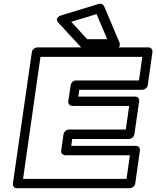

<svg xmlns="http://www.w3.org/2000/svg" viewBox="-20 -979 833 1024"><path d="M48.8 0 149.9 -701.2Q151.4 -711.9 160.6 -719Q169.9 -726.1 179.2 -726.1H772Q782.7 -726.1 788.6 -718.3Q794.4 -710.4 793 -701.2L768.1 -524.9Q766.6 -514.2 757.3 -507.1Q748 -500 738.8 -500H402.8L397.9 -463.9H701.2Q711.9 -463.9 717.8 -456.1Q723.6 -448.2 722.2 -439L696.8 -263.2Q695.3 -252.4 686.3 -245.1Q677.2 -237.8 668 -237.8H365.2L359.9 -201.2H705.1Q715.8 -201.2 721.7 -193.1Q727.5 -185.1 726.1 -175.8L701.2 0Q699.7 10.7 690.4 17.8Q681.2 24.9 671.9 24.9H69.8Q59.1 24.9 53.2 17.1Q47.4 9.3 48.8 0ZM103 -24.9H654.8L672.9 -150.9H328.1Q318.8 -150.9 311.8 -158Q304.7 -165 306.2 -175.8L318.8 -263.2Q320.3 -272.5 328.9 -280.3Q337.4 -288.1 348.1 -288.1H650.9L668.9 -414.1H366.2Q356.9 -414.1 349.9 -421.1Q342.8 -428.2 344.2 -439L356.9 -524.9Q358.4 -534.2 366.2 -542Q374 -549.8 384.8 -549.8H721.2L738.8 -675.8H195.8ZM293 -856Q292 -856.9 290 -858.9Q288.1 -860.8 285.6 -866.5Q283.2 -872.1 283.4 -877.2Q283.7 -882.3 290 -888.2Q296.4 -894 309.1 -897.9L506.8 -958Q515.6 -960.9 523.9 -957Q532.2 -953.1 535.2 -945.8L615.2 -756.8Q616.2 -755.4 617.2 -752.9Q618.2 -750.5 618.9 -744.1Q619.6 -737.8 617.9 -732.9Q616.2 -728 608.6 -724.1Q601.1 -720.2 587.9 -720.2H428.2Q418.9 -720.2 412.1 -727.1ZM359.9 -862.8 444.8 -770H551.8L495.1 -903.8Z"/></svg>

Font: Trueno Black Outline
Style: Italic
Weight: 900
Width: 6
Designer: Julieta Ulanovsky
Foundry: Julieta Ulanovsky
Version: Version 3.001b | FøM Fix